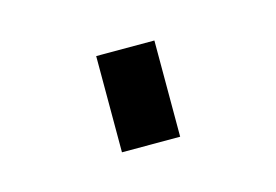

<svg xmlns="http://www.w3.org/2000/svg" viewBox="-36 -182 344 239"><g transform="rotate(-15 136.0 -62.0)"><path d="M98.5 0V-124H173.5V0Z"/></g></svg>

Font: Mohave Light
Style: Regular
Weight: 400
Version: Version 2.003